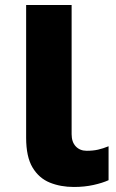

<svg xmlns="http://www.w3.org/2000/svg" viewBox="-20 -734 461 764"><path d="M274 10Q221 10 178 -7.5Q135 -25 109.5 -67.5Q84 -110 84 -186V-714H265V-200Q265 -169 281.5 -151.5Q298 -134 325 -134Q350 -134 370 -138.5Q390 -143 412 -152V-17Q388 -6 352 2Q316 10 274 10Z"/></svg>

Font: Noto Sans ExtraBold
Style: Regular
Weight: 800
Designer: Monotype Design Team
Foundry: Monotype Imaging Inc.
Version: Version 2.007